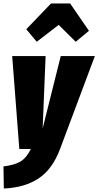

<svg xmlns="http://www.w3.org/2000/svg" viewBox="-47 -856 565 1103"><path d="M298 0Q254 117 174 169.5Q94 222 -25 227L-27 100Q38 92 72 71Q106 50 130 0H64L23 -534H215L198 -118L302 -534H498ZM164 -616 104 -688 246 -836H356L464 -679L388 -616L290 -713Z"/></svg>

Font: Fira Sans Extra Condensed Black
Style: Italic
Weight: 900
Width: 3
Italic angle: -8°
Designer: Carrois Corporate & Edenspiekermann AG
Foundry: Carrois Corporate GbR & Edenspiekermann AG
Version: Version 4.203